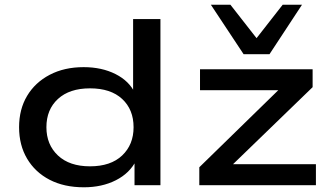

<svg xmlns="http://www.w3.org/2000/svg" viewBox="-20 -786 1402 815"><path d="M336 9Q252 9 190.5 -23Q129 -55 95 -112.5Q61 -170 61 -246Q61 -322 95 -379Q129 -436 191 -468.5Q253 -501 335 -501Q412 -501 470.5 -471.5Q529 -442 554 -389H545V-705H661V0H551V-105H558Q531 -51 472 -21Q413 9 336 9ZM362 -80Q450 -80 498.5 -126Q547 -172 547 -246Q547 -321 498.5 -366Q450 -411 362 -411Q275 -411 226 -366Q177 -321 177 -246Q177 -172 226 -126Q275 -80 362 -80ZM826 0V-76L1197 -438L1199 -403H829V-492H1307V-416L934 -55L932 -89H1321V0ZM1014 -556 875 -766H958L1069 -624L1180 -766H1262L1124 -556Z"/></svg>

Font: Nunito Sans 10pt Expanded SemiBold
Style: Regular
Weight: 600
Width: 7
Designer: Vernon Adams
Foundry: Vernon Adams
Version: Version 3.101;gftools[0.9.27]